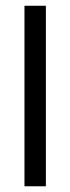

<svg xmlns="http://www.w3.org/2000/svg" viewBox="-20 -650 246 670"><path d="M65.4 0V-629.9H140.1V0Z"/></svg>

Font: Open Sans Condensed
Style: Regular
Weight: 400
Width: 3
Designer: Monotype Design Team
Foundry: Monotype Imaging Inc.
Version: Version 3.000